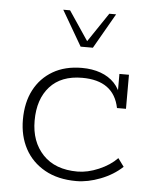

<svg xmlns="http://www.w3.org/2000/svg" viewBox="-48 -651 561 702"><g transform="rotate(5 232.5 -300.0)"><path d="M258 10Q190 10 142 -17Q94 -44 69 -90.5Q44 -137 44 -197Q44 -260 68 -306Q92 -352 136.5 -378Q181 -404 243 -404Q281 -404 311.5 -393Q342 -382 362.5 -360.5Q383 -339 391 -307L381 -305V-394H416V-269H383Q363 -368 247 -368Q170 -368 128.5 -322Q87 -276 87 -197Q87 -120 132 -72.5Q177 -25 259 -25Q296 -25 337 -42.5Q378 -60 404 -87L426 -57Q393 -26 346.5 -8Q300 10 258 10ZM231 -481 156 -610H181L253 -503L325 -610H350L276 -481Z"/></g></svg>

Font: Rokkitt ExtraLight
Style: Regular
Weight: 250
Version: Version 3.103